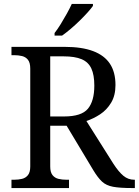

<svg xmlns="http://www.w3.org/2000/svg" viewBox="-20 -951 702 971"><path d="M38 0V-42H51Q73 -42 91.5 -46.5Q110 -51 121.5 -65.5Q133 -80 133 -109V-604Q133 -634 121.5 -648.5Q110 -663 91.5 -667.5Q73 -672 51 -672H38V-714H307Q394 -714 451 -692.5Q508 -671 536 -628.5Q564 -586 564 -521Q564 -468 542 -431.5Q520 -395 486.5 -373Q453 -351 417 -339L554 -122Q580 -82 604 -62Q628 -42 659 -42H662V0H648Q586 0 551.5 -6.5Q517 -13 496 -32.5Q475 -52 452 -90L317 -315H234V-109Q234 -80 245.5 -65.5Q257 -51 275.5 -46.5Q294 -42 316 -42H329V0ZM304 -362Q392 -362 424.5 -401Q457 -440 457 -518Q457 -572 442 -604.5Q427 -637 393 -651.5Q359 -666 302 -666H234V-362ZM256 -784Q271 -803 287 -829Q303 -855 318 -882Q333 -909 343 -931H450V-921Q441 -908 423 -888Q405 -868 382.5 -846Q360 -824 337 -804.5Q314 -785 294 -771H256Z"/></svg>

Font: Noto Serif Malayalam
Style: Regular
Weight: 400
Designer: Indian type Foundry, Jelle Bosma, Monotype Design Team
Foundry: Monotype Imaging Inc.
Version: Version 2.103